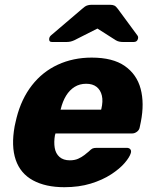

<svg xmlns="http://www.w3.org/2000/svg" viewBox="-20 -770 632 800"><path d="M248 10Q170 10 117.5 -18.5Q65 -47 45.5 -104Q26 -161 41 -244Q43 -251 45 -262Q47 -273 49 -279Q69 -358 113 -414.5Q157 -471 221 -500.5Q285 -530 362 -530Q450 -530 500 -495Q550 -460 566 -400Q582 -340 567 -263L562 -239Q560 -228 550.5 -221Q541 -214 531 -214H211Q211 -213 210.5 -211Q210 -209 209 -207Q204 -178 208 -154Q212 -130 228 -116Q244 -102 271 -102Q291 -102 305.5 -108.5Q320 -115 331 -123.5Q342 -132 349 -138Q360 -149 366 -151.5Q372 -154 384 -154H508Q518 -154 523 -148Q528 -142 525 -132Q520 -115 499.5 -91Q479 -67 443 -43.5Q407 -20 358 -5Q309 10 248 10ZM232 -313H401L402 -315Q410 -348 404.5 -371.5Q399 -395 382.5 -408Q366 -421 339 -421Q312 -421 291 -408Q270 -395 255.5 -371.5Q241 -348 233 -315ZM197 -595Q183 -595 185 -609Q186 -617 193 -623L322 -733Q334 -744 342.5 -747Q351 -750 360 -750H439Q449 -750 456 -747Q463 -744 471 -733L552 -623Q557 -617 555 -609Q552 -595 537 -595H493Q485 -595 477.5 -596.5Q470 -598 463 -602L386 -651L289 -602Q280 -598 272.5 -596.5Q265 -595 256 -595Z"/></svg>

Font: Rubik Light
Style: Bold Italic
Weight: 700
Italic angle: -12°
Version: Version 2.104